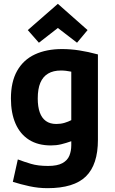

<svg xmlns="http://www.w3.org/2000/svg" viewBox="-20 -794 600 1002"><path d="M228 188Q180 188 134 178Q88 168 47 155L73 38Q105 50 141.5 61Q178 72 231 72Q279 72 305.5 57.5Q332 43 342 18.5Q352 -6 352 -36V-57Q324 -47 299 -41Q274 -35 246 -35Q178 -35 131.5 -64.5Q85 -94 61 -149Q37 -204 37 -280Q37 -367 69.5 -424.5Q102 -482 162 -510Q222 -538 304 -538Q348 -538 393.5 -531Q439 -524 491 -510V-64Q491 65 428.5 126.5Q366 188 228 188ZM274 -147Q297 -147 317 -153Q337 -159 352 -167V-420Q336 -423 324 -424.5Q312 -426 298 -426Q258 -426 231 -410Q204 -394 190.5 -362Q177 -330 177 -280Q177 -237 187.5 -207.5Q198 -178 219.5 -162.5Q241 -147 274 -147ZM183 -571 125 -637 282 -774 437 -637 382 -571 282 -648Z"/></svg>

Font: Ubuntu Sans Mono
Style: Bold
Weight: 700
Monospace: yes
Designer: Dalton Maag Ltd
Foundry: Dalton Maag Ltd
Version: Version 1.006